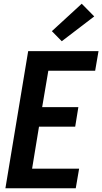

<svg xmlns="http://www.w3.org/2000/svg" viewBox="-20 -1009 548 1029"><path d="M9 0 131 -735H508L490 -630H239L206 -435H400L383 -330H189L152 -105H404L386 0ZM311 -788 258 -842 418 -989 485 -921Z"/></svg>

Font: Iosevka Curly XBdObl
Style: Regular
Weight: 800
Italic angle: -9°
Monospace: yes
Designer: Belleve Invis
Foundry: Belleve Invis
Version: Version 11.1.0; ttfautohint (v1.8.3)